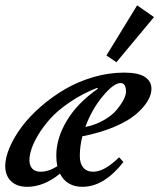

<svg xmlns="http://www.w3.org/2000/svg" viewBox="-22 -702 608 733"><path d="M422.4 -464.4 384.3 -490.2 501.5 -681.6 565.9 -636.7ZM82 11.2Q42 11.2 20 -10.5Q-2 -32.2 -2 -67.9Q-2 -100.1 14.9 -139.4Q31.7 -178.7 61.3 -218.3Q90.8 -257.8 133.8 -295.2Q176.8 -332.5 225.8 -361.3Q274.9 -390.1 334 -407.5Q393.1 -424.8 451.7 -424.8Q506.3 -424.8 531.2 -408.2Q556.2 -391.6 556.2 -363.3Q556.2 -340.8 541.7 -316.4Q527.3 -292 497.8 -266.4Q468.3 -240.7 415 -218Q361.8 -195.3 292.5 -181.6Q282.7 -144 282.7 -106.4Q282.7 -78.1 295.9 -62.3Q309.1 -46.4 334 -46.4Q377 -46.4 432.6 -101.6L449.2 -83.5Q375 11.2 293 11.2Q232.4 11.2 207 -39.1Q145.5 11.2 82 11.2ZM438 -384.8Q412.6 -385.3 370.6 -335Q328.6 -284.7 303.7 -217.3Q341.8 -224.6 373.3 -242.7Q404.8 -260.7 422.4 -281.5Q439.9 -302.2 449.5 -320.8Q459 -339.4 459 -351.6Q459 -368.7 453.6 -377Q448.2 -385.3 438 -384.8ZM90.3 -90.8Q90.3 -70.3 101.1 -58.3Q111.8 -46.4 132.8 -46.4Q163.6 -46.4 196.8 -67.4Q192.9 -86.9 192.9 -107.9Q192.9 -174.3 233.2 -241.5Q273.4 -308.6 351.6 -363.3L349.1 -366.7Q292 -344.2 245.4 -312.5Q198.7 -280.8 170.9 -250Q143.1 -219.2 124 -187.3Q105 -155.3 97.7 -131.6Q90.3 -107.9 90.3 -90.8Z"/></svg>

Font: Elstob 18pt SemiBold
Style: Italic
Weight: 600
Italic angle: -20°
Designer: Peter S. Baker
Version: Version 1.015